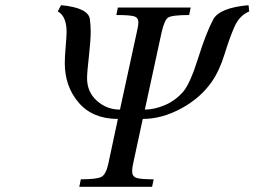

<svg xmlns="http://www.w3.org/2000/svg" viewBox="-20 -721 982 741"><path d="M942 -677Q904 -661 885 -618Q866 -575 846.5 -511.5Q827 -448 797 -405Q754 -343 679.5 -302.5Q605 -262 531 -262L493 -86Q490 -71 490 -60Q490 -40 506.5 -34.5Q523 -29 573 -29L567 0H286L292 -29Q354 -29 371.5 -38.5Q389 -48 398 -89L435 -262Q338 -262 284 -324.5Q230 -387 230 -478Q230 -500 233.5 -541Q237 -582 237 -598Q237 -658 203 -677Q203 -678 204 -679Q205 -680 206.5 -683.5Q208 -687 209.5 -689.5Q211 -692 212.5 -695Q214 -698 215 -700L216 -701Q322 -691 327 -646Q330 -622 330 -599Q330 -564 323 -502.5Q316 -441 316 -419Q316 -366 354 -332Q392 -298 443 -298L508 -597Q514 -622 514 -635Q514 -653 497.5 -658Q481 -663 429 -663L435 -692H716L710 -663Q643 -663 628.5 -653Q614 -643 603 -593L539 -298Q575 -298 615.5 -315Q656 -332 686 -366Q713 -396 744.5 -496Q776 -596 803 -646Q827 -691 939 -701L940 -695Q940 -689 941 -683Z"/></svg>

Font: Lingua Franca
Style: Italic
Weight: 400
Italic angle: -13°
Version: Version 1.19